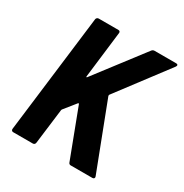

<svg xmlns="http://www.w3.org/2000/svg" viewBox="-163 -826 910 952"><g transform="rotate(30 291.5 -350.0)"><path d="M44 0H157C164 0 169 -5 170 -12L195 -212C195 -214 196 -216 197 -218L250 -284C253 -288 255 -287 257 -283L361 -9C363 -3 368 0 373 0H498C506 0 511 -6 508 -14L363 -392C363 -395 363 -397 364 -399L580 -685C586 -693 583 -700 574 -700H449C443 -700 438 -697 434 -692L226 -420C224 -416 220 -418 221 -422L253 -688C254 -695 250 -700 243 -700H130C123 -700 117 -695 116 -688L33 -12C33 -5 37 0 44 0Z"/></g></svg>

Font: Barlow Semi Condensed
Style: Bold Italic
Weight: 700
Width: 4
Italic angle: -7°
Designer: Jeremy Tribby
Foundry: Tribby Type
Version: Version 1.422;hotconv 1.0.109;makeotfexe 2.5.65596